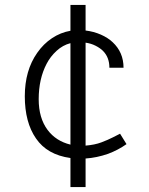

<svg xmlns="http://www.w3.org/2000/svg" viewBox="-20 -703 599 774"><path d="M125 -145Q80 -210 80 -315Q80 -419 130 -490Q155 -526 189.5 -549Q224 -572 264 -579V-683H325V-580Q358 -576 386.5 -563.5Q415 -551 434 -533Q478 -492 478 -430H421Q421 -472 395 -498Q384 -509 365.5 -518.5Q347 -528 325 -531V-116Q362 -119 388.5 -129Q415 -139 435.5 -149.5Q456 -160 464 -164L490 -122Q456 -98 416 -83Q370 -67 325 -64V51H264V-66Q170 -79 125 -145ZM168 -446Q136 -385 136 -303Q136 -227 172 -179Q206 -134 264 -120V-529Q233 -521 208 -498Q183 -475 168 -446Z"/></svg>

Font: Bellota Text
Style: Regular
Weight: 400
Designer: Kemie Guaida
Foundry: Kemie Guaida
Version: Version 4.001